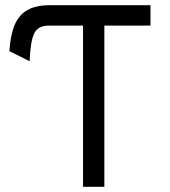

<svg xmlns="http://www.w3.org/2000/svg" viewBox="-20 -720 656 740"><path d="M300 0V-621.2H167.2Q126.2 -621.2 111.7 -590.8Q97.1 -560.4 94.2 -484L16.2 -522.9Q20 -584.1 36.2 -623.2Q52.4 -662.2 85.5 -681.1Q118.6 -700 172.4 -700H560V-621.2H382.2V0Z"/></svg>

Font: Overpass Mono Light
Style: Regular
Weight: 300
Monospace: yes
Designer: Delve Withrington, Dave Bailey
Foundry: Delve Fonts LLC
Version: Version 4.000